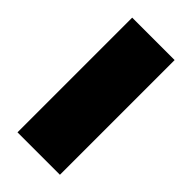

<svg xmlns="http://www.w3.org/2000/svg" viewBox="-180 -601 651 651"><g transform="rotate(45 145.5 -275.0)"><path d="M44 0V-550H247.5V0Z"/></g></svg>

Font: Encode Sans SmCnd Black
Style: Regular
Weight: 900
Width: 4
Designer: Multiple Designers
Foundry: Impallari Type
Version: Version 3.002; ttfautohint (v1.8.3) -l 8 -r 50 -G 200 -x 14 